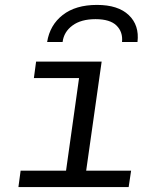

<svg xmlns="http://www.w3.org/2000/svg" viewBox="-20 -762 640 782"><path d="M55 0 64 -67H249L302 -444H118L127 -511H394L331 -67H514L504 0ZM172 -591Q183 -660 235.5 -701Q288 -742 375 -742Q461 -742 504.5 -700.5Q548 -659 540 -591H477Q481 -632 454.5 -658Q428 -684 369 -684Q310 -684 275 -658Q240 -632 235 -591Z"/></svg>

Font: Chivo Mono Medium Light
Style: Italic
Weight: 300
Italic angle: -8.05°
Monospace: yes
Version: Version 1.008